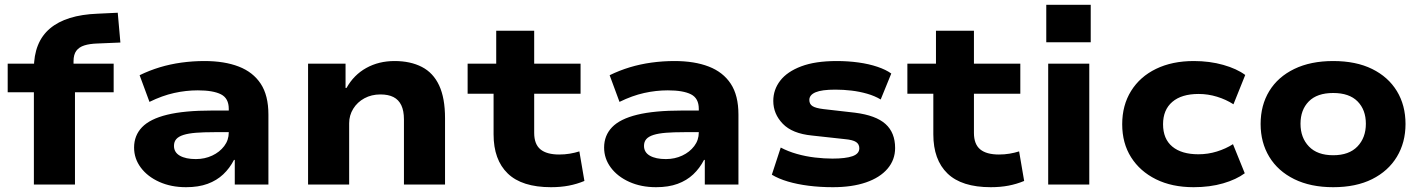

<svg xmlns="http://www.w3.org/2000/svg" viewBox="-20 -768 5923 799"><path d="M121 0V-384H12V-503H163L121 -459V-482Q121 -593 188 -649.5Q255 -706 386 -711L470 -715L481 -591L386 -587Q353 -586 331 -579Q309 -572 297.5 -556.5Q286 -541 286 -513V-488L261 -503H453V-384H292V0Z M754 11Q692 11 643 -11Q594 -33 566 -70.5Q538 -108 538 -154Q538 -204 571 -238.5Q604 -273 675.5 -290.5Q747 -308 862 -308H954V-218H872Q827 -218 795.5 -215.5Q764 -213 743.5 -206.5Q723 -200 713.5 -189Q704 -178 704 -161Q704 -134 728.5 -120Q753 -106 795 -106Q832 -106 863 -120.5Q894 -135 913 -160Q932 -185 932 -217V-315Q932 -359 899.5 -375.5Q867 -392 803 -392Q754 -392 704.5 -381Q655 -370 602 -344L561 -455Q602 -475 645 -488Q688 -501 735 -507.5Q782 -514 831 -514Q914 -514 973.5 -491Q1033 -468 1065 -419.5Q1097 -371 1097 -291V0H957V-102L954 -103Q936 -68 909 -42.5Q882 -17 844 -3Q806 11 754 11Z M1262 0V-503H1418V-402H1422Q1452 -456 1504 -485Q1556 -514 1622 -514Q1688 -514 1735.5 -489.5Q1783 -465 1807.5 -412.5Q1832 -360 1832 -276V0H1661V-271Q1661 -307 1650 -330Q1639 -353 1617.5 -364Q1596 -375 1563 -375Q1526 -375 1496.5 -359Q1467 -343 1450 -315.5Q1433 -288 1433 -255V0Z M2273 11Q2152 11 2093 -46Q2034 -103 2034 -209V-378H1926V-503H2045V-640H2203V-503H2396V-378H2203V-215Q2203 -168 2229 -146.5Q2255 -125 2307 -125Q2330 -125 2351 -128.5Q2372 -132 2391 -138L2412 -15Q2381 -2 2347 4.5Q2313 11 2273 11Z M2710 11Q2648 11 2599 -11Q2550 -33 2522 -70.5Q2494 -108 2494 -154Q2494 -204 2527 -238.5Q2560 -273 2631.5 -290.5Q2703 -308 2818 -308H2910V-218H2828Q2783 -218 2751.5 -215.5Q2720 -213 2699.5 -206.5Q2679 -200 2669.5 -189Q2660 -178 2660 -161Q2660 -134 2684.5 -120Q2709 -106 2751 -106Q2788 -106 2819 -120.5Q2850 -135 2869 -160Q2888 -185 2888 -217V-315Q2888 -359 2855.5 -375.5Q2823 -392 2759 -392Q2710 -392 2660.5 -381Q2611 -370 2558 -344L2517 -455Q2558 -475 2601 -488Q2644 -501 2691 -507.5Q2738 -514 2787 -514Q2870 -514 2929.5 -491Q2989 -468 3021 -419.5Q3053 -371 3053 -291V0H2913V-102L2910 -103Q2892 -68 2865 -42.5Q2838 -17 2800 -3Q2762 11 2710 11Z M3446 11Q3393 11 3345.5 5Q3298 -1 3259 -12.5Q3220 -24 3192 -41L3229 -154Q3259 -138 3296 -127.5Q3333 -117 3371.5 -112.5Q3410 -108 3444 -108Q3499 -108 3527.5 -118Q3556 -128 3556 -151Q3556 -168 3542.5 -177Q3529 -186 3496 -189L3359 -204Q3277 -212 3237.5 -253Q3198 -294 3198 -348Q3198 -395 3227 -432.5Q3256 -470 3314.5 -492Q3373 -514 3462 -514Q3509 -514 3552.5 -508Q3596 -502 3631.5 -490Q3667 -478 3689 -462L3645 -354Q3620 -369 3588.5 -378Q3557 -387 3523.5 -391Q3490 -395 3456 -395Q3400 -395 3374 -384Q3348 -373 3348 -352Q3348 -335 3361 -326.5Q3374 -318 3407 -314L3538 -299Q3625 -288 3665 -252Q3705 -216 3705 -152Q3705 -103 3673.5 -66Q3642 -29 3584 -9Q3526 11 3446 11Z M4103 11Q3982 11 3923 -46Q3864 -103 3864 -209V-378H3756V-503H3875V-640H4033V-503H4226V-378H4033V-215Q4033 -168 4059 -146.5Q4085 -125 4137 -125Q4160 -125 4181 -128.5Q4202 -132 4221 -138L4242 -15Q4211 -2 4177 4.5Q4143 11 4103 11Z M4334 -592V-748H4519V-592ZM4342 0V-503H4513V0Z M4947 11Q4857 11 4790.5 -22Q4724 -55 4687 -113.5Q4650 -172 4650 -251Q4650 -330 4687 -389.5Q4724 -449 4791 -481.5Q4858 -514 4948 -514Q5014 -514 5070.5 -498Q5127 -482 5162 -456L5113 -334Q5082 -354 5044.5 -365.5Q5007 -377 4968 -377Q4897 -377 4858.5 -344Q4820 -311 4820 -251Q4820 -190 4858.5 -158Q4897 -126 4967 -126Q5007 -126 5044 -137.5Q5081 -149 5111 -168L5160 -47Q5125 -21 5070 -5Q5015 11 4947 11Z M5528 11Q5434 11 5366 -22.5Q5298 -56 5262 -115.5Q5226 -175 5226 -252Q5226 -330 5262 -389Q5298 -448 5366 -481Q5434 -514 5528 -514Q5623 -514 5690 -481Q5757 -448 5793 -389Q5829 -330 5829 -252Q5829 -175 5793 -115.5Q5757 -56 5690 -22.5Q5623 11 5528 11ZM5528 -122Q5594 -122 5629 -158.5Q5664 -195 5664 -253Q5664 -311 5629.5 -346Q5595 -381 5528 -381Q5461 -381 5426.5 -346Q5392 -311 5392 -253Q5392 -195 5427 -158.5Q5462 -122 5528 -122Z"/></svg>

Font: Nunito Sans 7pt SemiExpanded ExtraBold
Style: Regular
Weight: 800
Width: 6
Designer: Vernon Adams
Foundry: Vernon Adams
Version: Version 3.101;gftools[0.9.27]